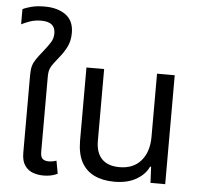

<svg xmlns="http://www.w3.org/2000/svg" viewBox="-57 -893 1009 962"><g transform="rotate(5 448.0 -412.0)"><path d="M196 10Q168 10 143 1Q118 -8 102 -31Q86 -54 86 -95V-486Q86 -514 91 -531.5Q96 -549 107.5 -566Q119 -583 140 -609Q165 -640 177 -660Q189 -680 189 -704Q189 -733 171.5 -747.5Q154 -762 118 -762Q87 -762 61.5 -753Q36 -744 19 -735V-811Q33 -819 61.5 -826.5Q90 -834 129 -834Q195 -834 235.5 -804.5Q276 -775 276 -714Q276 -674 261 -644Q246 -614 226 -590Q209 -568 197.5 -553.5Q186 -539 180.5 -524Q175 -509 175 -484V-106Q175 -83 185 -73Q195 -63 216 -63Q227 -63 237 -65Q247 -67 255 -70L267 -5Q248 4 230.5 7Q213 10 196 10Z M553 10Q494 10 451.5 -10.5Q409 -31 386.5 -73Q364 -115 364 -182V-548H453V-187Q453 -127 483.5 -96Q514 -65 572 -65Q642 -65 680.5 -110Q719 -155 719 -231V-548H808V0H734L730 -81H725Q707 -41 662.5 -15.5Q618 10 553 10Z"/></g></svg>

Font: Noto Sans Thai
Style: Regular
Weight: 400
Designer: Monotype Design Team
Foundry: Monotype Imaging Inc.
Version: Version 2.001